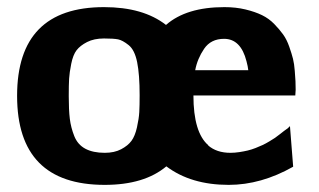

<svg xmlns="http://www.w3.org/2000/svg" viewBox="-20 -508 896 539"><path d="M28 -239Q28 -488 272 -488Q382 -488 446 -438Q503 -488 610 -488Q642 -488 669 -481.5Q696 -475 715.5 -465.5Q735 -456 750 -440.5Q765 -425 775 -411Q785 -397 792 -377Q799 -357 802.5 -343Q806 -329 807.5 -309Q809 -289 809.5 -280Q810 -271 810 -256L809 -240H523Q523 -136 565 -100H564Q588 -79 627 -79Q639 -79 652 -81Q665 -83 675.5 -85.5Q686 -88 697.5 -92.5Q709 -97 717.5 -101Q726 -105 736 -111Q746 -117 752 -121Q758 -125 766 -131.5Q774 -138 777.5 -140.5Q781 -143 788 -148L794 -154L803 -40Q713 11 622 11Q516 11 447 -41Q385 11 274 11Q28 11 28 -239ZM173 -238Q173 -199 176 -174.5Q179 -150 188.5 -126Q198 -102 219.5 -90.5Q241 -79 274 -79Q301 -79 320 -89Q339 -99 349 -112.5Q359 -126 364.5 -150.5Q370 -175 371 -193.5Q372 -212 372 -241Q372 -299 365 -333.5Q358 -368 341 -381.5Q324 -395 311.5 -397.5Q299 -400 272 -400Q244 -400 224.5 -390Q205 -380 195 -367Q185 -354 180 -329Q175 -304 174 -287Q173 -270 173 -238ZM528 -311H677Q676 -321 672 -336Q656 -399 609 -399Q572 -399 553 -371Q534 -343 528 -311Z"/></svg>

Font: Coval
Style: Black
Weight: 1000
Foundry: Context Ltd
Version: Version 001.000